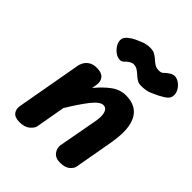

<svg xmlns="http://www.w3.org/2000/svg" viewBox="-216 -905 1031 1031"><g transform="rotate(45 299.0 -390.0)"><path d="M108 0Q72 0 58.2 -18.5Q44.5 -37 49 -62.5L116.5 -440.5Q118.5 -449 126 -463.2Q133.5 -477.5 150.8 -489Q168 -500.5 198 -500.5Q232.5 -500.5 248.5 -482Q264.5 -463.5 259 -432L254.5 -405.5Q290.5 -450 328.8 -478.2Q367 -506.5 411 -506.5Q465 -506.5 496.8 -480Q528.5 -453.5 538 -401.2Q547.5 -349 533.5 -270.5L494 -48Q491.5 -33 472.8 -16.5Q454 0 415.5 0Q380.5 0 364 -22.2Q347.5 -44.5 352 -70L393 -292.5Q398.5 -322.5 396.2 -342.8Q394 -363 385.5 -373.5Q377 -384 363 -384Q337 -384 301.5 -338.8Q266 -293.5 221.5 -220L192 -52.5Q189.5 -37 168.5 -18.5Q147.5 0 108 0ZM432.5 -599.5Q413.5 -599.5 400.2 -607.8Q387 -616 375.8 -626.8Q364.5 -637.5 351.5 -645.8Q338.5 -654 320 -654Q313 -654 300.5 -647.2Q288 -640.5 279.5 -630.5Q267 -616 249.8 -617.5Q232.5 -619 216.5 -630.8Q200.5 -642.5 189.8 -659.8Q179 -677 179 -694Q179 -714.5 198.5 -730.5Q218 -746.5 236 -754.5Q251 -761.5 273.2 -770.5Q295.5 -779.5 323 -779.5Q345 -779.5 359.2 -771.2Q373.5 -763 385 -752.2Q396.5 -741.5 409.5 -733.2Q422.5 -725 441 -725Q460.5 -725 468.8 -734.5Q477 -744 494 -755Q517.5 -771 540.5 -762Q563.5 -753 578.5 -732.2Q593.5 -711.5 593.5 -692Q593.5 -671 580.5 -658.2Q567.5 -645.5 536.5 -629.5Q520 -621 494.8 -610.2Q469.5 -599.5 432.5 -599.5Z"/></g></svg>

Font: Edu VIC WA NT Hand
Style: Regular
Weight: 400
Designer: Tina and Corey Anderson, Eben Sorkin, Mirko Velimirovic
Foundry: Google for Education
Version: Version 1.000